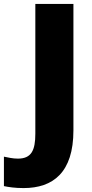

<svg xmlns="http://www.w3.org/2000/svg" viewBox="-99 -734 471 978"><path d="M21 224C171 224 275 145 275 -70V-714H81V-53C81 32 61 74 -8 74C-35 74 -58 68 -79 64V214C-55 219 -23 224 21 224Z"/></svg>

Font: Noto Sans Arabic UI Bk
Style: Regular
Weight: 900
Designer: Monotype Design Team, Nadine Chahine and Nizar Qandah
Foundry: Monotype Imaging Inc.
Version: Version 2.010